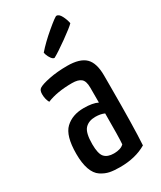

<svg xmlns="http://www.w3.org/2000/svg" viewBox="-189 -798 732 874"><g transform="rotate(-30 177.0 -361.0)"><path d="M162 -570Q154 -570 146 -581Q138 -592 134 -604L131 -615Q162 -651 210 -691.5Q258 -732 265 -732Q278 -732 288.5 -712Q299 -692 303 -671Q290 -657 239 -620.5Q188 -584 162 -570ZM30 -455Q30 -476 41 -483Q56 -493 98.5 -501.5Q141 -510 193 -510Q259 -510 288 -482Q317 -454 317 -388V-335Q317 -115 311 -24Q254 10 172 10Q140 10 118 5.5Q96 1 74 -13.5Q52 -28 40.5 -60.5Q29 -93 29 -142Q29 -237 65.5 -271.5Q102 -306 162 -306Q209 -306 235 -293V-372Q235 -406 220 -418.5Q205 -431 173 -431Q94 -431 41 -409Q30 -429 30 -455ZM235 -236Q215 -245 188 -245Q153 -245 133.5 -224.5Q114 -204 114 -144Q114 -93 130 -75.5Q146 -58 179 -58Q215 -58 232 -75Q235 -108 235 -236Z"/></g></svg>

Font: Yanone Kaffeesatz
Style: Regular
Weight: 400
Designer: Yanone (Cyrillic: Daniel Pouzeot)
Foundry: Yanone
Version: Version 1.003;PS 001.003;hotconv 1.0.88;makeotf.lib2.5.64775